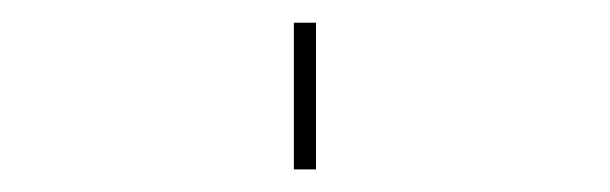

<svg xmlns="http://www.w3.org/2000/svg" viewBox="-20 -150 540 170"><path d="M240.2 0V-129.9H259.8V0Z"/></svg>

Font: Mgen+ 1mn thin
Style: Regular
Weight: 100
Designer: [Source Han Sans]
Ryoko NISHIZUKA  (kana & ideographs); Paul D. Hunt (Latin, Greek & Cyrillic); Wenlong ZHANG  (bopomofo
Version: Version 1.059.20150602